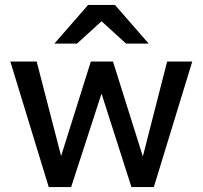

<svg xmlns="http://www.w3.org/2000/svg" viewBox="-20 -760 823 780"><path d="M178 0 22 -510H129L235 -100H220L349 -510H439L568 -100H554L659 -510H761L605 0H514L385 -403H400L269 0ZM201 -583 338 -740H447L584 -583H492L345 -717H440L293 -583Z"/></svg>

Font: Instrument Sans Medium
Style: Regular
Weight: 500
Designer: Rodrigo Fuenzalida
Foundry: fragTYPE
Version: Version 1.000;gftools[0.9.28]